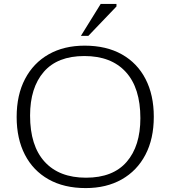

<svg xmlns="http://www.w3.org/2000/svg" viewBox="-20 -950 870 980"><path d="M412 -717Q523 -717 602 -672.5Q681 -628 723 -546.5Q765 -465 765 -354Q765 -241.5 722.2 -160Q679.5 -78.5 601.2 -34.2Q523 10 417.5 10Q307 10 228 -34.5Q149 -79 107 -160.5Q65 -242 65 -353Q65 -465.5 107.8 -547Q150.5 -628.5 228.5 -672.8Q306.5 -717 412 -717ZM419 -43Q556.5 -43 626.5 -123.8Q696.5 -204.5 696.5 -347Q696.5 -501 622.2 -582.5Q548 -664 410.5 -664Q273.5 -664 203.5 -583.2Q133.5 -502.5 133.5 -360Q133.5 -206 207.8 -124.5Q282 -43 419 -43ZM393 -767 494 -930H574.5V-917L431 -767Z"/></svg>

Font: Newsreader 6pt Light
Style: Regular
Weight: 300
Designer: Hugues Gentile
Foundry: Production Type
Version: Version 1.003; ttfautohint (v1.8.3)